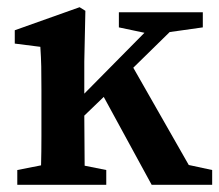

<svg xmlns="http://www.w3.org/2000/svg" viewBox="-20 -513 609 533"><path d="M28 0V-41L94 -54Q95 -91 95 -134.5Q95 -178 95 -210V-263Q95 -304 94.5 -328.5Q94 -353 92 -383L21 -392V-429L201 -493L217 -483L214 -342V-253L297 -337L381 -422L310 -437V-479H543V-437L451 -424L350 -325L504 -55L569 -41V0H401L268 -244L214 -192Q214 -158 214.5 -121.5Q215 -85 215 -53L275 -41V0Z"/></svg>

Font: Source Serif 4 Semibold
Style: Regular
Weight: 600
Designer: Frank Grießhammer
Foundry: Adobe
Version: Version 4.005;hotconv 1.1.0;makeotfexe 2.6.0